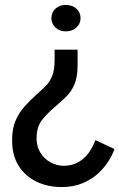

<svg xmlns="http://www.w3.org/2000/svg" viewBox="-20 -555 483 777"><path d="M294 -354V-291Q294 -243 281 -213Q268 -183 247.5 -163.5Q227 -144 204 -124Q173 -98 150.5 -70Q128 -42 128 5Q128 38 143.5 63Q159 88 184.5 102Q210 116 238 116Q271 116 296.5 101.5Q322 87 339 63.5Q356 40 366 12L443 48Q436 70 419.5 96.5Q403 123 377 147Q351 171 314 186.5Q277 202 229 202Q173 202 127.5 180Q82 158 55.5 116Q29 74 29 13Q29 -35 43 -67Q57 -99 79 -123.5Q101 -148 125 -170Q146 -188 163.5 -205.5Q181 -223 191 -247.5Q201 -272 201 -312V-354ZM246 -535Q272 -535 289 -520Q306 -505 306 -481Q306 -459 289 -443.5Q272 -428 246 -428Q221 -428 204.5 -443.5Q188 -459 188 -481Q188 -505 204.5 -520Q221 -535 246 -535Z"/></svg>

Font: Josefin Sans Thin
Style: Regular
Weight: 400
Version: Version 2.000